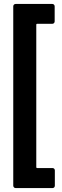

<svg xmlns="http://www.w3.org/2000/svg" viewBox="-20 -811 311 969"><path d="M59.1 138.2Q53.7 138.2 50.3 134.5Q46.9 130.9 46.9 126V-778.8Q46.9 -784.2 50.3 -787.6Q53.7 -791 59.1 -791H244.1Q249 -791 252.4 -787.6Q255.9 -784.2 255.9 -778.8V-703.1Q255.9 -697.8 252.4 -694.3Q249 -690.9 244.1 -690.9H168Q163.1 -690.9 163.1 -686V32.2Q163.1 37.1 168 37.1H245.1Q250 37.1 253.4 40.5Q256.8 43.9 256.8 48.8V126Q256.8 131.3 253.4 134.8Q250 138.2 245.1 138.2Z"/></svg>

Font: Barlow Condensed SemiBold
Style: Regular
Weight: 600
Width: 3
Designer: Jeremy Tribby
Foundry: Tribby Type
Version: Version 1.422;hotconv 1.0.109;makeotfexe 2.5.65596